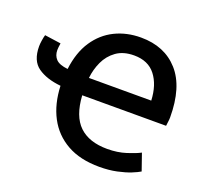

<svg xmlns="http://www.w3.org/2000/svg" viewBox="-124 -858 1100 1022"><g transform="rotate(20 426.5 -346.5)"><path d="M534 15Q425 15 350.5 -27Q276 -69 236.5 -144Q197 -219 193 -320Q112 -328 63 -362.5Q14 -397 14 -479Q14 -492 17 -512Q20 -532 24 -545L116 -532Q114 -520 113 -509.5Q112 -499 112 -493Q112 -462 131 -442Q150 -422 198 -417Q210 -514 253 -578.5Q296 -643 362 -675.5Q428 -708 509 -708Q643 -708 721 -620.5Q799 -533 799 -361Q799 -351 797 -336Q795 -321 794 -312H319Q326 -196 382 -142.5Q438 -89 541 -89Q599 -89 647.5 -104.5Q696 -120 722 -134L755 -39Q739 -29 708 -16.5Q677 -4 632.5 5.5Q588 15 534 15ZM321 -411H674Q670 -499 628.5 -552.5Q587 -606 507 -606Q446 -606 406.5 -577.5Q367 -549 346.5 -504.5Q326 -460 321 -411Z"/></g></svg>

Font: Ubuntu Sans SemiBold
Style: Regular
Weight: 600
Designer: Dalton Maag Ltd
Foundry: Dalton Maag Ltd
Version: Version 1.006; ttfautohint (v1.8.4.7-5d5b)